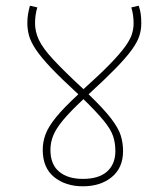

<svg xmlns="http://www.w3.org/2000/svg" viewBox="-20 -652 591 674"><path d="M412 -122Q412 -63 372.5 -30.5Q333 2 271 2Q210 2 170 -30.5Q130 -63 130 -126Q130 -153 139.5 -179.5Q149 -206 176 -239.5Q203 -273 255 -321Q195 -376 159 -414Q123 -452 105 -479.5Q87 -507 81.5 -528.5Q76 -550 76 -570Q76 -589 78.5 -603Q81 -617 85 -632L111 -626Q103 -600 103 -570Q103 -541 116.5 -512Q130 -483 167 -443Q204 -403 273 -339Q331 -391 366 -427Q401 -463 419 -488Q437 -513 443 -532Q449 -551 449 -570Q449 -600 441 -626L467 -632Q472 -617 474 -603Q476 -589 476 -570Q476 -547 469 -525.5Q462 -504 442.5 -477Q423 -450 386.5 -412.5Q350 -375 291 -321Q344 -270 370 -236Q396 -202 404 -176Q412 -150 412 -122ZM157 -126Q157 -75 187.5 -49.5Q218 -24 271 -24Q327 -24 356 -50Q385 -76 385 -122Q385 -150 377 -174Q369 -198 344.5 -228Q320 -258 273 -304Q227 -261 202 -231Q177 -201 167 -176.5Q157 -152 157 -126Z"/></svg>

Font: Noto Sans Thin
Style: Italic
Weight: 100
Italic angle: -12°
Designer: Monotype Design Team
Foundry: Monotype Imaging Inc.
Version: Version 2.013; ttfautohint (v1.8.4.7-5d5b)